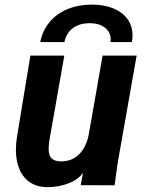

<svg xmlns="http://www.w3.org/2000/svg" viewBox="-20 -786 640 815"><path d="M370 -766.5Q422.5 -766.5 461.5 -750.2Q500.5 -734 521.5 -704.5Q542.5 -675 542.5 -636Q542.5 -622.5 539.5 -607.5H449Q450 -615.5 450 -618.5Q450 -649 425.8 -668.2Q401.5 -687.5 361 -687.5Q316.5 -687.5 288.8 -666.2Q261 -645 253.5 -607.5H151Q160 -655.5 189.8 -691.5Q219.5 -727.5 266 -747Q312.5 -766.5 370 -766.5ZM47.5 -150Q47.5 -176 52 -205L109 -550H253L191 -198Q186.5 -173.5 186.5 -154Q186.5 -127 198.8 -114Q211 -101 239.5 -101Q286.5 -101 317 -132.5Q347.5 -164 357 -217L415.5 -550H560L483 -114Q477 -81.5 472 -39L466.5 0.5L322.5 0L332.5 -52.5Q312 -23.5 270.2 -7.5Q228.5 8.5 181.5 8.5Q140.5 8.5 110.2 -10.2Q80 -29 63.8 -64.8Q47.5 -100.5 47.5 -150Z"/></svg>

Font: JuliaMono ExtraBold
Style: Italic
Weight: 800
Italic angle: -9°
Monospace: yes
Designer: cormullion
Foundry: corm
Version: Version 0.057; ttfautohint (v1.8.4)